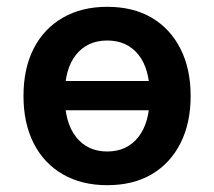

<svg xmlns="http://www.w3.org/2000/svg" viewBox="-20 -534 629 564"><path d="M295 10Q220 10 164.5 -22Q109 -54 79 -113Q49 -172 49 -252Q49 -333 79 -391.5Q109 -450 164.5 -482Q220 -514 295 -514Q371 -514 425.5 -482Q480 -450 510 -391Q540 -332 540 -252Q540 -172 510 -113Q480 -54 425.5 -22Q371 10 295 10ZM295 -89Q353 -89 386.5 -131.5Q420 -174 420 -253Q420 -332 386.5 -373.5Q353 -415 295 -415Q237 -415 203.5 -373.5Q170 -332 170 -253Q170 -174 203.5 -131.5Q237 -89 295 -89ZM131 -210V-296H459V-210Z"/></svg>

Font: Nunitoga
Style: Bold
Weight: 700
Designer: Vernon Adams
Foundry: Vernon Adams
Version: Version 1.0